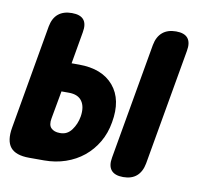

<svg xmlns="http://www.w3.org/2000/svg" viewBox="-95 -633 763 717"><g transform="rotate(10 286.5 -275.0)"><path d="M153 -375H181Q269 -375 312.5 -323.5Q356 -272 340 -184Q333 -142 313 -108Q293 -74 263.5 -50Q234 -26 196 -13Q158 0 115 0H58Q7 0 -13 -24.5Q-33 -49 -24 -100L45 -496Q51 -528 70.5 -544Q90 -560 122 -560Q154 -560 167 -544Q180 -528 174 -496ZM115 -160Q110 -134 121.5 -122.5Q133 -111 154 -111H157Q183 -111 199.5 -133.5Q216 -156 221 -185Q227 -222 212 -243.5Q197 -265 162 -265H134ZM492 -55Q486 -23 467 -6.5Q448 10 416 10Q384 10 370.5 -6.5Q357 -23 363 -55L440 -495Q446 -527 465.5 -543.5Q485 -560 517 -560Q549 -560 562 -543.5Q575 -527 569 -495Z"/></g></svg>

Font: Maple Mono NL ExtraBold
Style: Italic
Weight: 800
Italic angle: -10°
Monospace: yes
Designer: subframe7536
Version: Version 7.000